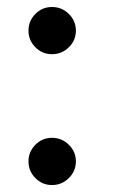

<svg xmlns="http://www.w3.org/2000/svg" viewBox="-20 -514 320 546"><path d="M195.8 -426.8Q195.8 -399.4 175.8 -379.6Q155.8 -359.9 127.9 -359.9Q100.1 -359.9 80.6 -379.6Q61 -399.4 61 -426.8Q61 -454.6 80.6 -474.4Q100.1 -494.1 127.9 -494.1Q155.8 -494.1 175.8 -474.4Q195.8 -454.6 195.8 -426.8ZM195.8 -55.2Q195.8 -27.3 175.8 -7.6Q155.8 12.2 127.9 12.2Q100.1 12.2 80.6 -7.6Q61 -27.3 61 -55.2Q61 -82.5 80.6 -102.3Q100.1 -122.1 127.9 -122.1Q155.8 -122.1 175.8 -102.3Q195.8 -82.5 195.8 -55.2Z"/></svg>

Font: Abyssinica SIL
Style: Regular
Weight: 400
Designer: Victor Gaultney and Lorna Evans
Foundry: SIL International
Version: Version 2.100